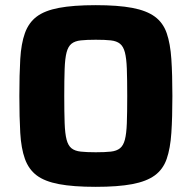

<svg xmlns="http://www.w3.org/2000/svg" viewBox="-20 -716 743 744"><path d="M351 8Q264 8 208.5 -2.5Q153 -13 122 -36.5Q91 -60 76.5 -100.5Q62 -141 58.5 -201Q55 -261 55 -344Q55 -427 58.5 -487Q62 -547 76.5 -587.5Q91 -628 122 -651.5Q153 -675 208.5 -685.5Q264 -696 351 -696Q437 -696 492.5 -685.5Q548 -675 580 -651.5Q612 -628 626 -587.5Q640 -547 644 -487Q648 -427 648 -344Q648 -261 644 -201Q640 -141 626 -100.5Q612 -60 580 -36.5Q548 -13 492.5 -2.5Q437 8 351 8ZM351 -126Q387 -126 409.5 -128.5Q432 -131 445 -141.5Q458 -152 464 -175Q470 -198 471.5 -239Q473 -280 473 -344Q473 -408 471.5 -449Q470 -490 464 -513Q458 -536 445 -546.5Q432 -557 409.5 -559.5Q387 -562 351 -562Q316 -562 293 -559.5Q270 -557 257 -546.5Q244 -536 238 -513Q232 -490 230.5 -449Q229 -408 229 -344Q229 -280 230.5 -239Q232 -198 238 -175Q244 -152 257 -141.5Q270 -131 293 -128.5Q316 -126 351 -126Z"/></svg>

Font: Saira Thin
Style: Bold
Weight: 700
Version: Version 1.101